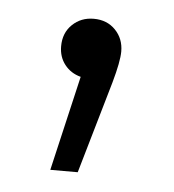

<svg xmlns="http://www.w3.org/2000/svg" viewBox="-32 -125 289 318"><g transform="rotate(5 112.0 34.0)"><path d="M162.2 -44.4Q162.2 -27.8 152.2 7.8L107.8 161.1H62.2L98.9 3.3Q82.2 -1.1 72.2 -13.9Q62.2 -26.7 62.2 -44.4Q62.2 -66.7 76.7 -80.6Q91.1 -94.4 112.2 -94.4Q134.4 -94.4 148.3 -80Q162.2 -65.6 162.2 -44.4Z"/></g></svg>

Font: Paperlogy 3 Light
Style: Regular
Weight: 300
Designer: redesigned by Lee Juim, glyphs from Gmarket Sans & Montserrat
Foundry: PT&
Version: Version 1.001